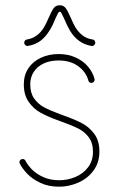

<svg xmlns="http://www.w3.org/2000/svg" viewBox="-20 -702 453 728"><path d="M53.7 -86.9Q53.7 -92.3 57.4 -95.7Q61 -99.1 65.9 -99.1Q73.2 -99.1 76.7 -92.3Q84.5 -76.7 100.8 -59.8Q117.2 -43 143.6 -30.8Q169.9 -18.6 204.1 -18.6Q236.3 -18.6 265.6 -30.8Q294.9 -43 313.7 -67.4Q332.5 -91.8 332.5 -126.5Q332.5 -160.2 316.7 -181.4Q300.8 -202.6 276.9 -214.6Q252.9 -226.6 210.9 -241.7L200.2 -245.6Q159.7 -260.3 133.1 -275.1Q106.4 -290 88.4 -316.2Q70.3 -342.3 70.3 -382.3Q70.3 -417 87.4 -442.9Q104.5 -468.8 134.8 -482.9Q165 -497.1 202.6 -497.1Q238.3 -497.1 267.1 -483.9Q295.9 -470.7 314 -449.2Q332 -427.7 338.4 -402.8Q339.8 -397.5 336.2 -392.6Q332.5 -387.7 326.7 -387.7Q317.4 -387.7 314.9 -397Q306.6 -428.7 276.9 -450.7Q247.1 -472.7 201.7 -472.7Q169.9 -472.7 145.8 -461.4Q121.6 -450.2 108.2 -429.7Q94.7 -409.2 94.7 -382.3Q94.7 -349.6 109.4 -328.6Q124 -307.6 147.2 -295.2Q170.4 -282.7 208 -269L217.3 -265.6Q262.7 -249.5 290.3 -235.1Q317.9 -220.7 337.4 -194.6Q356.9 -168.5 356.9 -127.4Q356.9 -85.4 334.5 -55.2Q312 -24.9 276.6 -9.5Q241.2 5.9 204.1 5.9Q163.6 5.9 132.8 -8.8Q102.1 -23.4 83.3 -43.2Q64.5 -63 55.2 -81.5Q53.7 -84.5 53.7 -86.9ZM341.3 -540Q341.3 -534.7 336.9 -530.8Q332.5 -526.9 327.1 -527.8Q275.4 -536.1 245.6 -585.4Q235.4 -602.1 222.7 -632.3Q216.3 -646.5 213.1 -652.1Q210 -657.7 206.5 -657.7Q203.1 -657.7 200 -652.1Q196.8 -646.5 190.9 -633.3Q186.5 -622.1 180.2 -608.6Q173.8 -595.2 166 -583.5Q152.3 -561.5 133.3 -547.1Q114.3 -532.7 85.9 -527.8Q80.6 -526.9 76.2 -530.8Q71.8 -534.7 71.8 -540Q71.8 -544.4 74.7 -548.1Q77.6 -551.8 82 -552.2Q121.6 -558.6 145.5 -596.2Q154.3 -609.9 165.5 -636.7Q175.8 -660.6 183.8 -671.4Q191.9 -682.1 206.5 -682.1Q221.2 -682.1 229.2 -671.1Q237.3 -660.2 248 -635.3Q257.8 -612.3 266.1 -598.1Q277.8 -579.6 293.2 -567.6Q308.6 -555.7 331.1 -552.2Q335.9 -551.8 338.6 -548.1Q341.3 -544.4 341.3 -540Z"/></svg>

Font: Velvelyne Light
Style: Regular
Weight: 200
Designer: Manon Van der Borght et Mariel Nils
Foundry: Velvetyne
Version: Version 1.070